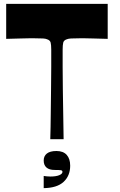

<svg xmlns="http://www.w3.org/2000/svg" viewBox="-20 -720 621 993"><path d="M240 0Q242 -63 242.5 -129.5Q243 -196 244 -258.5Q245 -321 245 -374.5Q245 -428 245 -463Q245 -487 242 -499.5Q239 -512 223 -517Q217 -520 203 -521Q189 -522 157 -522Q148 -522 131 -522Q114 -522 86 -521Q58 -520 12 -519V-700H537V-519Q492 -520 463.5 -521Q435 -522 418.5 -522Q402 -522 393 -522Q361 -522 347 -521Q333 -520 326 -517Q310 -512 307 -499.5Q304 -487 304 -463Q304 -428 304 -374.5Q304 -321 305 -258.5Q306 -196 307 -129.5Q308 -63 309 0ZM206 253V190Q212 191 221.5 192Q231 193 240 193Q270 193 286.5 186Q303 179 303 169Q303 162 295.5 160.5Q288 159 263 159Q235 159 220.5 146.5Q206 134 206 110Q206 87 222.5 74Q239 61 272 61Q307 61 325 81Q343 101 343 137Q343 189 309 220.5Q275 252 206 253Z"/></svg>

Font: Ojuju
Style: Bold
Weight: 700
Designer: Chisaokwu Joboson, Mirko Velimirovic
Foundry: Udi Foundry
Version: Version 1.000